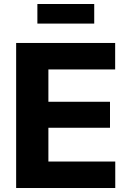

<svg xmlns="http://www.w3.org/2000/svg" viewBox="-20 -943 649 963"><path d="M61 0H558.1V-132.8H222.7V-302.2H531.7V-432.6H222.7V-594.7H557.6V-727.5H61ZM452.6 -922.9H167.5V-824.7H452.6Z"/></svg>

Font: Raveo
Style: Bold
Weight: 700
Designer: Jakub Foglar, Rasmus Andersson (Inter)
Foundry: Jakubfoglar.com
Version: Version 1.100;Glyphs 3.2.3 (3260)